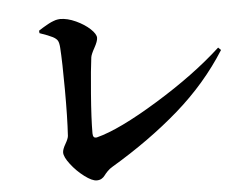

<svg xmlns="http://www.w3.org/2000/svg" viewBox="-52 -794 1105 877"><g transform="rotate(-5 500.0 -355.5)"><path d="M154.8 -673.8 153.8 -685.1Q154.3 -685.5 161.9 -690.4Q169.4 -695.3 171.4 -696.5Q173.3 -697.8 180.9 -702.1Q188.5 -706.5 191.7 -708.3Q194.8 -710 201.7 -713.9Q208.5 -717.8 212.6 -719.2Q216.8 -720.7 223.1 -723.4Q229.5 -726.1 233.9 -727.1Q238.3 -728 243.7 -729Q249 -730 253.9 -730Q287.6 -730 326.2 -712.2Q364.7 -694.3 389.9 -670.7Q415 -647 415 -629.9Q415 -614.3 398.9 -585.4Q382.8 -556.6 380.9 -543Q374 -493.2 365 -378.4Q356 -263.7 356 -196.8Q356 -185.1 360.6 -179.9Q365.2 -174.8 375 -176.8Q478.5 -203.1 658.7 -313.5Q838.9 -423.8 961.9 -537.1L974.1 -524.9Q882.3 -379.4 746.3 -260.7Q610.4 -142.1 434.1 -37.1Q420.4 -29.3 409.7 -18.1Q398.9 -6.8 393.8 0.5Q388.7 7.8 379.4 13.4Q370.1 19 356.9 19Q335.9 19 301.5 -6.8Q267.1 -32.7 241 -66.7Q214.8 -100.6 214.8 -121.1Q214.8 -135.3 228.5 -158.9Q242.2 -182.6 243.2 -194.8Q248.5 -278.3 248 -406.7Q247.6 -535.2 243.2 -599.1Q241.7 -621.6 236.1 -631.6Q230.5 -641.6 213.9 -650.4Q197.3 -659.2 154.8 -673.8Z"/></g></svg>

Font: Noto Serif JP Black
Style: Regular
Weight: 900
Designer: Ryoko NISHIZUKA  (kana & ideographs); Frank Grießhammer (Latin, Greek & Cyrillic); Wenlong ZHANG  (bopomofo); Sandoll Co
Foundry: Adobe Systems Incorporated
Version: Version 1.001;PS 1.001;hotconv 16.6.54;makeotf.lib2.5.65590